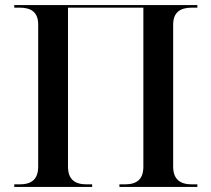

<svg xmlns="http://www.w3.org/2000/svg" viewBox="-20 -734 830 754"><path d="M36 0H342V-10H321C273 -10 247 -30 247 -80V-704H543V-80C543 -30 518 -10 470 -10H449V0H755V-10H734C687 -10 660 -30 660 -80V-637C660 -685 687 -704 734 -704H755V-714H36V-704H57C104 -704 130 -685 130 -637V-80C130 -30 104 -10 57 -10H36Z"/></svg>

Font: Noto Serif Display Medium
Style: Regular
Weight: 500
Designer: Monotype Design Team
Foundry: Monotype Imaging Inc.
Version: Version 2.009